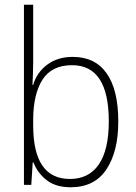

<svg xmlns="http://www.w3.org/2000/svg" viewBox="-20 -780 572 810"><path d="M120 -520Q120 -497 119 -469.5Q118 -442 117 -422H120Q135 -474 179 -507Q223 -540 287 -540Q381 -540 430 -470.5Q479 -401 479 -267Q479 -141 429 -65.5Q379 10 278 10Q216 10 177.5 -19.5Q139 -49 121 -95H118L112 0H81V-760H120ZM284 -505Q198 -505 159 -443.5Q120 -382 120 -274V-251Q120 -25 275 -25Q355 -25 397 -86.5Q439 -148 439 -268Q439 -505 284 -505Z"/></svg>

Font: Noto Sans Ethiopic SemiCondensed ExtraLight
Style: Regular
Weight: 200
Width: 4
Designer: Monotype Design Team
Foundry: Monotype Imaging Inc.
Version: Version 2.102; ttfautohint (v1.8.4.7-5d5b)